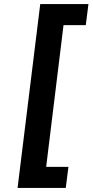

<svg xmlns="http://www.w3.org/2000/svg" viewBox="-20 -728 453 940"><path d="M302 192 315 89H206L291 -605H400L413 -708H177L66 192Z"/></svg>

Font: Falling Sky
Style: ExBdObl
Weight: 400
Designer: Paul D. Hunt
Foundry: Adobe Systems Incorporated
Version: Version 1.02